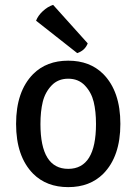

<svg xmlns="http://www.w3.org/2000/svg" viewBox="-20 -755 560 788"><path d="M404 -451Q474 -380 474 -246.5Q474 -113 404 -42Q349 13 260 13Q171 13 116 -42Q46 -113 46 -246.5Q46 -380 116 -451Q171 -506 260 -506Q349 -506 404 -451ZM146 -246Q146 -62 260 -62Q374 -62 374 -246Q374 -298 364.5 -337Q355 -376 328.5 -404Q302 -432 260 -432Q218 -432 191.5 -404Q165 -376 155.5 -337Q146 -298 146 -246ZM198 -735 340 -577Q329 -548 297 -537L128 -670Q136 -691 156 -709.5Q176 -728 198 -735Z"/></svg>

Font: Signika Negative
Style: Regular
Weight: 400
Designer: Anna Giedrys
Foundry: Anna Giedrys
Version: Version 1.001